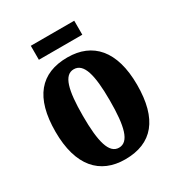

<svg xmlns="http://www.w3.org/2000/svg" viewBox="-166 -795 851 915"><g transform="rotate(-30 259.5 -337.0)"><path d="M138 -607H377V-684H138ZM258 10C407 10 484 -82 484 -270C484 -458 399 -549 261 -549C113 -549 35 -458 35 -270C35 -82 120 10 258 10ZM260 -53C206 -53 186 -128 186 -270C186 -412 205 -485 259 -485C314 -485 334 -412 334 -270C334 -128 315 -53 260 -53Z"/></g></svg>

Font: Noto Serif Thai ExtraCondensed ExtraBold
Style: Regular
Weight: 800
Width: 2
Designer: Monotype Design Team
Foundry: Monotype Imaging Inc.
Version: Version 2.002